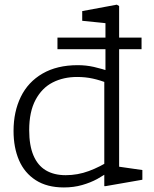

<svg xmlns="http://www.w3.org/2000/svg" viewBox="-20 -791 660 822"><path d="M426.5 -455.5 431.5 -467V-715L454 -689.5L332 -702V-743.5L480 -771L490 -765V-55L467.5 -80.5L589.5 -63V-21.5L431.5 6H426.5ZM459 -482.5V-427L443 -434Q409.5 -447.5 377.5 -454.5Q345.5 -461.5 310 -461.5Q251.5 -461.5 205.5 -438Q159.5 -414.5 132.2 -363.5Q105 -312.5 105 -234Q105 -168.5 123.2 -125.5Q141.5 -82.5 176.2 -61.8Q211 -41 261.5 -41Q312.5 -41 360.5 -58.8Q408.5 -76.5 455.5 -107V-63Q426 -41 396.8 -25Q367.5 -9 331.5 1.2Q295.5 11.5 253.5 11.5Q181.5 11.5 133.2 -19.5Q85 -50.5 61.5 -104.8Q38 -159 38 -230.5Q38 -312.5 69 -376.2Q100 -440 162 -476Q224 -512 313 -512Q348.5 -512 381.8 -504.5Q415 -497 459 -482.5ZM226 -630H453.5H468H586V-580.5H465H452H226Z"/></svg>

Font: Monaspace Xenon Var ExtraLight
Style: Regular
Weight: 200
Designer: Riley Cran and the Lettermatic Team
Version: Version 1.200 (Monaspace Xenon Var)